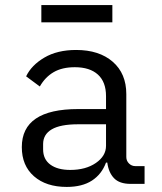

<svg xmlns="http://www.w3.org/2000/svg" viewBox="-20 -725 640 757"><path d="M495 0Q451 0 429.5 -22.5Q408 -45 403 -84H398Q381 -38 342.5 -13Q304 12 243 12Q162 12 114 -30Q66 -72 66 -145Q66 -295 288 -295H398V-346Q398 -402 366 -431Q334 -460 275 -460Q225 -460 191.5 -440.5Q158 -421 137 -384L83 -424Q104 -468 155 -498Q206 -528 280 -528Q371 -528 424.5 -481.5Q478 -435 478 -354V-106Q478 -91 488.5 -80.5Q499 -70 514 -70H550V0ZM398 -150V-235H288Q218 -235 184 -215Q150 -195 150 -157V-136Q150 -97 178.5 -76Q207 -55 257 -55Q318 -55 358 -82.5Q398 -110 398 -150ZM143 -705H423V-637H143Z"/></svg>

Font: iA Writer Mono V
Style: Regular
Weight: 400
Designer: Mike Abbink, Paul van der Laan, Pieter van Rosmalen
Foundry: Bold Monday
Version: Version 2.000